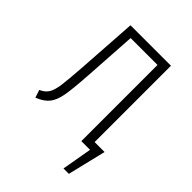

<svg xmlns="http://www.w3.org/2000/svg" viewBox="-195 -619 859 859"><g transform="rotate(45 235.0 -189.5)"><path d="M439 -39 395 143H361L386 0H331V-482H161L145 -232Q139 -139 131.5 -97Q124 -55 106 -31.5Q88 -8 48 8L36 -29Q62 -40 73.5 -59.5Q85 -79 90 -114.5Q95 -150 101 -236L120 -522H376V-39Z"/></g></svg>

Font: Fira Sans Extra Condensed ExtraLight
Style: Regular
Weight: 275
Width: 1
Designer: Carrois Corporate & Edenspiekermann AG
Foundry: Carrois Corporate GbR & Edenspiekermann AG
Version: Version 4.203